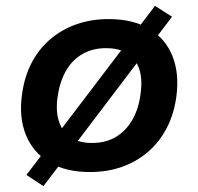

<svg xmlns="http://www.w3.org/2000/svg" viewBox="-20 -576 676 654"><path d="M286 10Q203 10 147.5 -23.5Q92 -57 68 -117Q44 -177 55 -254Q63 -315 88 -362.5Q113 -410 152 -443Q191 -476 241 -493.5Q291 -511 350 -511Q433 -511 488 -478Q543 -445 567 -386Q591 -327 581 -249Q573 -188 548 -140Q523 -92 484 -58.5Q445 -25 395 -7.5Q345 10 286 10ZM293 -89Q341 -89 375.5 -110Q410 -131 431.5 -169Q453 -207 459 -258Q469 -329 439.5 -370.5Q410 -412 341 -412Q295 -412 260 -391.5Q225 -371 204 -333.5Q183 -296 176 -245Q166 -173 196.5 -131Q227 -89 293 -89ZM128 58 70 20 508 -556 566 -519Z"/></svg>

Font: Nunito Sans 7pt
Style: Bold Italic
Weight: 700
Italic angle: -9°
Version: Version 3.101;gftools[0.9.27]